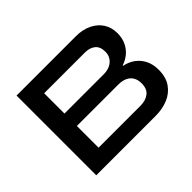

<svg xmlns="http://www.w3.org/2000/svg" viewBox="-141 -928 1170 1170"><g transform="rotate(-45 443.5 -343.5)"><path d="M103 0V-687H615Q672 -687 715.5 -666Q759 -645 783 -608Q807 -571 807 -520Q807 -480 792 -447.5Q777 -415 751 -393Q725 -371 691 -360V-356Q731 -348 761.5 -325.5Q792 -303 809.5 -268Q827 -233 827 -186Q827 -122 798.5 -81Q770 -40 722 -20Q674 0 615 0ZM232 -109H592Q638 -109 666.5 -131Q695 -153 695 -201Q695 -231 682.5 -252.5Q670 -274 646 -285Q622 -296 588 -296H232ZM232 -403H570Q601 -403 624.5 -414Q648 -425 661.5 -445.5Q675 -466 675 -493Q675 -537 649.5 -557.5Q624 -578 582 -578H232Z"/></g></svg>

Font: Archivo Expanded Medium
Style: Regular
Weight: 500
Width: 7
Designer: Hector Gatti
Foundry: Omnibus-Type
Version: Version 2.001